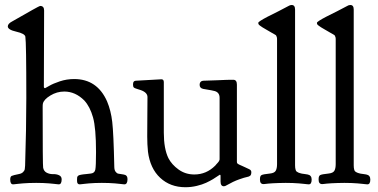

<svg xmlns="http://www.w3.org/2000/svg" viewBox="-20 -743 1535 780"><path d="M293 -7.8V-14.6Q293 -19.5 293.5 -22.5Q293.9 -25.4 296.4 -27.8Q298.8 -30.3 301.3 -31.2Q303.7 -32.2 309.1 -33.2Q314.5 -34.2 318.8 -34.7Q323.2 -35.2 332.5 -36.1Q341.8 -37.1 349.6 -38.1Q364.3 -40 367.2 -53.7Q370.1 -67.4 370.1 -125Q370.1 -222.7 357.9 -266.1Q345.7 -309.6 322.3 -335Q286.1 -371.1 241.2 -371.1Q210.9 -371.1 184.6 -355Q158.2 -338.9 154.3 -322.3Q153.3 -318.4 153.3 -308.6Q153.3 -68.4 155.3 -61.5Q158.2 -46.9 170.4 -41Q182.6 -35.2 195.8 -35.6Q209 -36.1 219.7 -31.2Q230.5 -26.4 230.5 -14.6Q230.5 5.9 218.8 5.9Q217.8 5.9 212.9 5.4Q208 4.9 199.2 3.9Q190.4 2.9 179.7 2Q168.9 1 154.8 0.5Q140.6 0 127 0Q112.3 0 98.1 0.5Q84 1 72.8 2Q61.5 2.9 52.7 3.9Q43.9 4.9 39.1 5.4Q34.2 5.9 33.2 5.9Q21.5 5.9 21.5 -13.7Q21.5 -25.4 27.3 -28.3Q33.2 -31.2 57.6 -36.1Q68.4 -38.1 74.2 -44.4Q80.1 -50.8 80.6 -55.2Q81.1 -59.6 82 -70.3Q86.9 -221.7 86.9 -344.7V-348.6Q86.9 -570.3 83 -593.8Q81.1 -606.4 46.4 -614.3Q11.7 -622.1 11.7 -635.7Q11.7 -646.5 28.3 -655.3Q138.7 -718.8 142.6 -718.8H143.6Q159.2 -718.8 159.2 -700.2L158.2 -391.6Q158.2 -384.8 163.1 -384.8Q164.1 -384.8 179.7 -394Q195.3 -403.3 223.1 -412.6Q251 -421.9 281.2 -421.9Q375 -421.9 415 -331.1Q430.7 -293.9 436 -247.6Q441.4 -201.2 444.3 -66.4Q444.3 -52.7 449.2 -45.9Q454.1 -39.1 460 -37.6Q465.8 -36.1 481.4 -34.2Q498 -32.2 498 -15.6Q498 5.9 485.4 5.9Q484.4 5.9 479.5 5.4Q474.6 4.9 465.8 3.9Q457 2.9 446.8 2Q436.5 1 421.9 0.5Q407.2 0 393.6 0Q379.9 0 366.2 0.5Q352.5 1 341.8 2Q331.1 2.9 322.8 3.9Q314.5 4.9 309.6 5.4Q304.7 5.9 303.7 5.9Q293 5.9 293 -7.8Z M873 -33.2Q872.1 -33.2 864.7 -27.8Q857.4 -22.5 845.2 -15.1Q833 -7.8 817.4 -0.5Q801.8 6.8 779.3 12.2Q756.8 17.6 733.4 17.6Q671.9 17.6 630.9 -20.5Q589.8 -58.6 581.1 -127Q578.1 -156.2 578.1 -188.5Q578.1 -207 578.6 -274.9Q579.1 -342.8 579.1 -348.6Q579.1 -367.2 551.8 -377Q546.9 -378.9 536.6 -381.8Q526.4 -384.8 523.4 -387.7Q520.5 -390.6 520.5 -398.4V-401.4Q520.5 -414.1 531.2 -415Q630.9 -420.9 635.7 -420.9Q645.5 -420.9 645.5 -409.2V-204.1Q645.5 -138.7 664.1 -100.6Q677.7 -74.2 705.6 -54.2Q733.4 -34.2 769.5 -34.2Q818.4 -34.2 854.5 -70.3Q856.4 -73.2 859.9 -76.7Q863.3 -80.1 864.3 -81.5Q865.2 -83 867.2 -85Q869.1 -86.9 869.6 -88.4Q870.1 -89.8 871.1 -91.8Q872.1 -93.8 872.1 -95.2Q872.1 -96.7 872.1 -99.6V-345.7Q872.1 -367.2 852.5 -373Q847.7 -375 805.7 -381.8Q791 -384.8 791 -398.4Q791 -413.1 804.7 -415Q836.9 -416 862.8 -417Q888.7 -418 898.9 -418.5Q909.2 -418.9 916.5 -418.9Q923.8 -418.9 927.7 -418.9Q942.4 -418.9 942.4 -399.4V-85.9Q942.4 -83 942.9 -81.5Q943.4 -80.1 944.8 -78.6Q946.3 -77.1 948.2 -76.2Q950.2 -75.2 954.1 -73.2Q958 -71.3 962.9 -69.3Q967.8 -67.4 975.6 -63.5Q983.4 -59.6 992.2 -55.7Q1001 -51.8 1001 -43.9Q1001 -33.2 996.6 -29.3Q992.2 -25.4 983.4 -23.9Q974.6 -22.5 951.2 -14.2Q927.7 -5.9 900.4 9.8Q894.5 13.7 889.6 13.7Q876 13.7 876 -5.9V-29.3Q876 -33.2 873 -33.2Z M1246.1 -13.7Q1246.1 5.9 1234.4 5.9Q1233.4 5.9 1228 5.4Q1222.7 4.9 1213.9 3.9Q1205.1 2.9 1194.3 2Q1183.6 1 1168.9 0.5Q1154.3 0 1140.6 0Q1127 0 1113.3 0.5Q1099.6 1 1088.9 1.5Q1078.1 2 1069.8 2.9Q1061.5 3.9 1056.6 4.4Q1051.8 4.9 1050.8 4.9Q1036.1 4.9 1036.1 -12.7V-15.6Q1036.1 -28.3 1042.5 -31.7Q1048.8 -35.2 1077.1 -38.1Q1094.7 -40 1100.1 -49.3Q1105.5 -58.6 1105.5 -76.2V-585Q1105.5 -587.9 1105 -590.3Q1104.5 -592.8 1103.5 -594.7Q1102.5 -596.7 1102.1 -598.1Q1101.6 -599.6 1099.1 -601.1Q1096.7 -602.5 1095.2 -603.5Q1093.8 -604.5 1089.4 -606.9Q1085 -609.4 1083 -610.4Q1073.2 -616.2 1062 -622.6Q1050.8 -628.9 1046.4 -631.8Q1042 -634.8 1037.1 -638.2Q1032.2 -641.6 1030.8 -644Q1029.3 -646.5 1029.3 -649.4V-650.4Q1029.3 -655.3 1066.4 -674.8Q1112.3 -697.3 1152.3 -718.8Q1158.2 -722.7 1165 -722.7Q1178.7 -722.7 1178.7 -704.1V-71.3Q1178.7 -65.4 1179.2 -61.5Q1179.7 -57.6 1180.7 -54.2Q1181.6 -50.8 1182.6 -48.8Q1183.6 -46.9 1187 -44.9Q1190.4 -43 1191.9 -42Q1193.4 -41 1198.7 -39.6Q1204.1 -38.1 1206.5 -37.6Q1209 -37.1 1217.3 -36.1Q1225.6 -35.2 1229.5 -34.2Q1246.1 -31.2 1246.1 -13.7Z M1484.4 -13.7Q1484.4 5.9 1472.7 5.9Q1471.7 5.9 1466.3 5.4Q1460.9 4.9 1452.1 3.9Q1443.4 2.9 1432.6 2Q1421.9 1 1407.2 0.5Q1392.6 0 1378.9 0Q1365.2 0 1351.6 0.5Q1337.9 1 1327.1 1.5Q1316.4 2 1308.1 2.9Q1299.8 3.9 1294.9 4.4Q1290 4.9 1289.1 4.9Q1274.4 4.9 1274.4 -12.7V-15.6Q1274.4 -28.3 1280.8 -31.7Q1287.1 -35.2 1315.4 -38.1Q1333 -40 1338.4 -49.3Q1343.8 -58.6 1343.8 -76.2V-585Q1343.8 -587.9 1343.3 -590.3Q1342.8 -592.8 1341.8 -594.7Q1340.8 -596.7 1340.3 -598.1Q1339.8 -599.6 1337.4 -601.1Q1335 -602.5 1333.5 -603.5Q1332 -604.5 1327.6 -606.9Q1323.2 -609.4 1321.3 -610.4Q1311.5 -616.2 1300.3 -622.6Q1289.1 -628.9 1284.7 -631.8Q1280.3 -634.8 1275.4 -638.2Q1270.5 -641.6 1269 -644Q1267.6 -646.5 1267.6 -649.4V-650.4Q1267.6 -655.3 1304.7 -674.8Q1350.6 -697.3 1390.6 -718.8Q1396.5 -722.7 1403.3 -722.7Q1417 -722.7 1417 -704.1V-71.3Q1417 -65.4 1417.5 -61.5Q1418 -57.6 1418.9 -54.2Q1419.9 -50.8 1420.9 -48.8Q1421.9 -46.9 1425.3 -44.9Q1428.7 -43 1430.2 -42Q1431.6 -41 1437 -39.6Q1442.4 -38.1 1444.8 -37.6Q1447.3 -37.1 1455.6 -36.1Q1463.9 -35.2 1467.8 -34.2Q1484.4 -31.2 1484.4 -13.7Z"/></svg>

Font: Goudy Bookletter 1911
Style: Regular
Weight: 400
Version: Version 2010.07.03